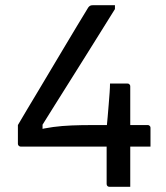

<svg xmlns="http://www.w3.org/2000/svg" viewBox="-20 -720 640 740"><path d="M339 -700Q344 -700 352.5 -700Q361 -700 371.5 -700Q382 -700 392 -700Q402 -700 411 -700Q420 -700 423 -700V-685Q395 -640 366.5 -594.5Q338 -549 309 -502.5Q280 -456 250 -408.5Q220 -361 189 -311.5Q158 -262 125 -209L144 -266V-201L116 -217Q151 -226 185 -230.5Q219 -235 256 -236.5Q293 -238 338 -238H549Q553 -238 555 -236.5Q557 -235 558.5 -233Q560 -231 560 -227Q560 -224 560 -216.5Q560 -209 560 -200.5Q560 -192 560 -182.5Q560 -173 560 -166Q560 -159 560 -155H60Q57 -155 54.5 -156.5Q52 -158 50.5 -160.5Q49 -163 49 -166V-238Q49 -238 59 -255Q69 -272 86.5 -301.5Q104 -331 127 -369Q150 -407 175 -449.5Q200 -492 226 -535Q252 -578 276 -618.5Q300 -659 320 -691Q323 -695 326 -697Q329 -699 332.5 -699.5Q336 -700 339 -700ZM404 -398Q409 -398 418.5 -398Q428 -398 438 -398Q448 -398 457.5 -398Q467 -398 471 -398Q475 -398 477 -396.5Q479 -395 480.5 -393Q482 -391 482 -387V-99Q482 -90 482 -75.5Q482 -61 482 -45.5Q482 -30 482 -17.5Q482 -5 482 0Q479 0 471 0Q463 0 453 0Q443 0 432.5 0Q422 0 414 0Q406 0 402 0Q397 0 394 -3Q391 -6 391 -11Q391 -23 391 -45Q391 -67 391 -93Q391 -119 391 -145Q391 -171 391 -192.5Q391 -214 391 -227Q393 -246 395 -270Q397 -294 399 -318Q401 -342 402.5 -363Q404 -384 404 -398Z"/></svg>

Font: Recursive Monospace
Style: Regular
Weight: 400
Version: Version 1.047